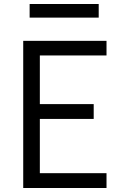

<svg xmlns="http://www.w3.org/2000/svg" viewBox="-20 -939 640 959"><path d="M96 0V-735H512V-662H179V-419H448V-345H179V-74H512V0ZM473 -851H128V-919H473Z"/></svg>

Font: Iosevka Aile
Style: Regular
Weight: 400
Designer: Belleve Invis
Foundry: Belleve Invis
Version: Version 28.0.1; ttfautohint (v1.8.4)